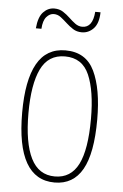

<svg xmlns="http://www.w3.org/2000/svg" viewBox="-52 -744 507 792"><g transform="rotate(5 201.5 -348.0)"><path d="M357 -264Q357 -124 319 -57Q281 10 204 10Q46 10 46 -266Q46 -400 84.5 -468.5Q123 -537 202 -537Q287 -537 322 -464Q357 -391 357 -264ZM72 -266Q72 -143 104 -79Q136 -15 203 -15Q269 -15 300 -76Q331 -137 331 -265Q331 -380 302.5 -446Q274 -512 202 -512Q133 -512 102.5 -448.5Q72 -385 72 -266ZM72 -617Q76 -664 95.5 -684.5Q115 -705 141 -705Q162 -705 177.5 -695Q193 -685 206 -672.5Q219 -660 232.5 -650Q246 -640 262 -640Q305 -640 310 -706H332Q331 -660 310.5 -638.5Q290 -617 262 -617Q241 -617 225.5 -627Q210 -637 196.5 -649.5Q183 -662 170 -672Q157 -682 141 -682Q124 -682 110.5 -666.5Q97 -651 95 -617Z"/></g></svg>

Font: Noto Sans Sinhala UI ExtraCondensed Thin
Style: Regular
Weight: 100
Width: 2
Designer: Jelle Bosma - Monotype Design Team
Foundry: Monotype Imaging Inc.
Version: Version 2.006; ttfautohint (v1.8.4.7-5d5b)